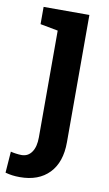

<svg xmlns="http://www.w3.org/2000/svg" viewBox="-107 -572 471 829"><g transform="rotate(10 128.0 -157.0)"><path d="M41.5 213.4Q22.9 213.4 8.3 211.4Q-6.3 209.5 -22.5 205.1L-15.6 111.8Q-6.8 114.3 7.1 116.2Q21 118.2 32.2 118.2Q60.5 118.2 76.7 94.7Q92.8 71.3 92.8 29.8V-438L15.1 -452.6V-528.3H215.8V29.8Q215.8 117.7 169.7 165.5Q123.5 213.4 41.5 213.4Z"/></g></svg>

Font: Roboto Slab LO Medium
Style: Regular
Weight: 500
Designer: Google
Version: Version 2.000